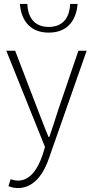

<svg xmlns="http://www.w3.org/2000/svg" viewBox="-20 -738 473 977"><path d="M71 219C156 219 205 141 231 62L421 -480H379L275 -175C262 -135 246 -83 231 -41H227C209 -83 190 -135 174 -175L57 -480H12L209 10L196 52C171 126 131 181 72 181C60 181 45 178 34 174L23 209C36 215 54 219 71 219ZM228 -572C338 -572 370 -654 375 -718H337C335 -660 309 -601 228 -601C147 -601 121 -660 119 -718H81C86 -654 118 -572 228 -572Z"/></svg>

Font: Source Sans Pro Light
Style: Regular
Weight: 300
Designer: Paul D. Hunt
Foundry: Adobe Systems Incorporated
Version: Version 3.006;hotconv 1.0.111;makeotfexe 2.5.65597